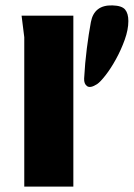

<svg xmlns="http://www.w3.org/2000/svg" viewBox="-20 -692 496 712"><path d="M70 0V-554L60 -634H252V0ZM340 -380Q315 -364 303 -372.5Q291 -381 292 -401Q295 -458 302 -512.5Q309 -567 317 -610Q329 -674 397 -672Q432 -671 444 -656.5Q456 -642 456 -614Q456 -582 442.5 -544.5Q429 -507 410 -472.5Q391 -438 371.5 -413Q352 -388 340 -380Z"/></svg>

Font: Goldman
Style: Bold
Weight: 700
Designer: Jaikishan Patel
Version: Version 1.000; ttfautohint (v1.8.3)